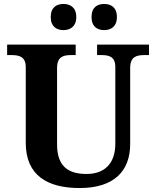

<svg xmlns="http://www.w3.org/2000/svg" viewBox="-20 -939 787 969"><path d="M506 -787C539 -787 570 -804 570 -853C570 -903 539 -919 506 -919C472 -919 442 -903 442 -853C442 -804 472 -787 506 -787ZM300 -787C333 -787 365 -804 365 -853C365 -903 333 -919 300 -919C267 -919 236 -903 236 -853C236 -804 267 -787 300 -787ZM382 10C558 10 637 -78 637 -212V-596C637 -653 669 -661 709 -661H732V-714H470V-661H492C531 -661 562 -653 562 -600V-214C562 -112 506 -61 417 -61C326 -61 268 -98 268 -210V-596C268 -653 300 -661 339 -661H362V-714H16V-661H38C77 -661 110 -653 110 -600V-218C110 -54 219 10 382 10Z"/></svg>

Font: Noto Serif Telugu
Style: Bold
Weight: 700
Designer: Jelle Bosma - Monotype Design Team
Foundry: Monotype Imaging Inc.
Version: Version 2.005